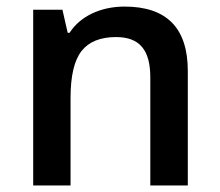

<svg xmlns="http://www.w3.org/2000/svg" viewBox="-20 -570 675 590"><path d="M557.1 -352.1C557.1 -483.9 492.2 -549.8 362.8 -549.8C290 -549.8 226.6 -520.5 193.8 -469.2H188L171.9 -540H82V0H196.8V-269C196.8 -336.4 208 -384.3 230.5 -413.1C252.9 -441.9 288.6 -456.1 336.9 -456.1C409.7 -456.1 441.9 -415.5 441.9 -332V0H557.1Z"/></svg>

Font: Sahel SemiBold
Style: Bold
Weight: 600
Foundry: Saber Rastikerdar (saber.rastikerdar@gmail.com)
Version: Version 3.4.0